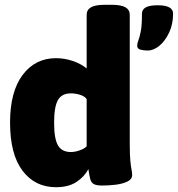

<svg xmlns="http://www.w3.org/2000/svg" viewBox="-20 -774 743 802"><path d="M214 8Q126 8 74 -61Q22 -130 22 -262Q22 -391 74.5 -461Q127 -531 214 -531Q249 -531 283.5 -519.5Q318 -508 342 -488V-712Q342 -733 360 -743.5Q378 -754 418 -754H446Q486 -754 504 -743.5Q522 -733 522 -712V-174Q522 -125 524.5 -101Q527 -77 529.5 -65.5Q532 -54 532 -43Q532 -25 512 -15.5Q492 -6 463.5 -2.5Q435 1 407 1Q383 1 372 -5Q361 -11 357 -26Q353 -41 349 -68Q333 -36 299.5 -14Q266 8 214 8ZM276 -139Q293 -139 313 -146Q333 -153 342 -163V-360Q334 -372 314.5 -378Q295 -384 276 -384Q238 -384 222 -356Q206 -328 206 -261Q206 -195 222 -167Q238 -139 276 -139ZM597 -563Q581 -563 567 -566.5Q553 -570 553 -583Q553 -593 558 -605.5Q563 -618 568 -643Q573 -668 573 -717Q573 -734 588.5 -743Q604 -752 639 -752Q703 -752 703 -717Q703 -673 686.5 -638Q670 -603 646 -583Q622 -563 597 -563Z"/></svg>

Font: Asap Black
Style: Regular
Weight: 900
Designer: Pablo Cosgaya
Foundry: Omnibus-Type
Version: Version 3.001; ttfautohint (v1.8.4.7-5d5b)